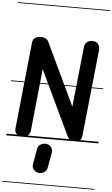

<svg xmlns="http://www.w3.org/2000/svg" viewBox="-103 -1387 1116 1909"><g transform="rotate(5 455.0 -433.0)"><path d="M150.5 0Q117.5 0 97.2 -21.8Q77 -43.5 80.5 -75.5L170 -940.5Q173 -972.5 195.5 -988.2Q218 -1004 254.5 -1004Q281 -1004 300.8 -994.2Q320.5 -984.5 331.5 -960L625 -341.5L688 -940.5Q690.5 -973.5 712.8 -991.2Q735 -1009 767 -1009Q806 -1009 825 -984Q844 -959 840 -922L750 -62.5Q748 -38 734.2 -19Q720.5 0 681.5 0Q625 0 604.5 -43L298.5 -687L235 -65Q232.5 -39 211 -19.5Q189.5 0 150.5 0ZM150.5 0Q117.5 0 97.2 -21.8Q77 -43.5 80.5 -75.5L170 -940.5Q173 -972.5 195.5 -988.2Q218 -1004 254.5 -1004Q281 -1004 300.8 -994.2Q320.5 -984.5 331.5 -960L625 -341.5L688 -940.5Q690.5 -973.5 712.8 -991.2Q735 -1009 767 -1009Q806 -1009 825 -984Q844 -959 840 -922L750 -62.5Q748 -38 734.2 -19Q720.5 0 681.5 0Q625 0 604.5 -43L298.5 -687L235 -65Q232.5 -39 211 -19.5Q189.5 0 150.5 0ZM346 344Q317.5 339.5 298.5 317Q279.5 294.5 285 259.5L311.5 111Q316.5 78 342.8 62.8Q369 47.5 396.5 50Q427 53.5 447 75.8Q467 98 461.5 133.5L434.5 282.5Q429 316 400.8 332.5Q372.5 349 346 344ZM-5 455H915.5V463H-5ZM-5 -16H915.5V0H-5ZM-5 -549H915.5V-541H-5ZM-5 -1329H915.5V-1321H-5Z"/></g></svg>

Font: Edu SA Dotted Guide
Style: Regular
Weight: 400
Designer: Tina and Corey Anderson, Eben Sorkin, Mirko Velimirovic
Foundry: Google for Education
Version: Version 2.000